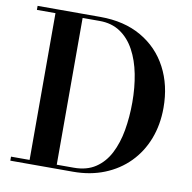

<svg xmlns="http://www.w3.org/2000/svg" viewBox="-83 -833 917 916"><g transform="rotate(10 376.0 -375.0)"><path d="M330 -750Q446 -750 529.2 -702Q612.5 -654 657.2 -569.2Q702 -484.5 702 -375Q702 -293 675.5 -224.2Q649 -155.5 599.5 -105.2Q550 -55 481.5 -27.5Q413 0 330 0H26V-19.5H116V-730.5H26V-750ZM247.5 -19.5H330Q392.5 -19.5 435 -47.8Q477.5 -76 503 -125.5Q528.5 -175 539.8 -239.2Q551 -303.5 551 -375Q551 -446.5 538.5 -510.8Q526 -575 499.2 -624.5Q472.5 -674 430.5 -702.2Q388.5 -730.5 330 -730.5H247.5Z"/></g></svg>

Font: Bodoni Moda 11pt SemiBold
Style: Regular
Weight: 600
Designer: Owen Earl
Foundry: indestructible type
Version: Version 2.004